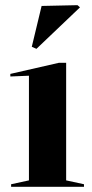

<svg xmlns="http://www.w3.org/2000/svg" viewBox="-20 -723 355 743"><path d="M236 -480H208L20 -437V-427L92 -430V-25L23 -10V0H305V-10L236 -25ZM121 -534 289 -694V-695L280 -703L141 -700L103 -542Z"/></svg>

Font: Mazius Display
Style: Bold
Weight: 700
Designer: Alberto Casagrande & Collletttivo
Foundry: Collletttivo
Version: Version 2.000;Glyphs 3.2 (3221)